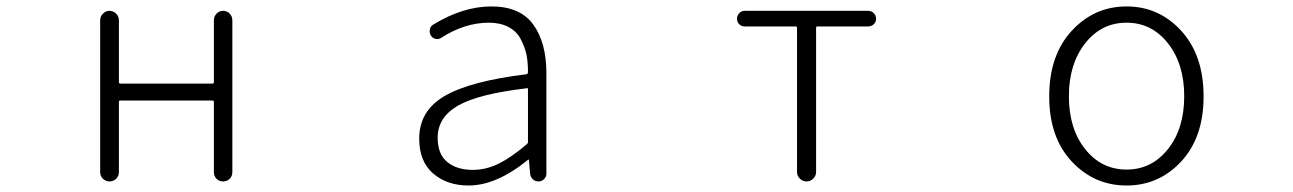

<svg xmlns="http://www.w3.org/2000/svg" viewBox="-20 -567 4040 600"><path d="M293 -29.3V-503.9Q293 -515.6 301.8 -524.4Q310.5 -533.2 322.3 -533.2Q334 -533.2 342.8 -524.4Q351.6 -515.6 351.6 -503.9V-310.5Q351.6 -305.7 355.5 -305.7H643.6Q648.4 -305.7 648.4 -310.5V-503.9Q648.4 -515.6 656.7 -524.4Q665 -533.2 677.2 -533.2Q689.5 -533.2 697.8 -524.4Q706.1 -515.6 706.1 -503.9V-29.3Q706.1 -16.6 697.8 -8.3Q689.5 0 677.2 0Q665 0 656.7 -8.3Q648.4 -16.6 648.4 -29.3V-249Q648.4 -252.9 643.6 -252.9H355.5Q351.6 -252.9 351.6 -249V-29.3Q351.6 -16.6 342.8 -8.3Q334 0 322.3 0Q310.5 0 301.8 -8.3Q293 -16.6 293 -29.3Z M1444.3 12.7Q1377 12.7 1333.5 -24.9Q1290 -62.5 1290 -133.8Q1290 -220.7 1369.6 -267.1Q1449.2 -313.5 1625 -335Q1629.9 -335 1629.9 -343.8Q1629.9 -373 1625 -397.5Q1619.1 -422.9 1606.4 -446.3Q1593.8 -469.7 1568.4 -482.9Q1543 -496.1 1507.8 -496.1Q1432.6 -496.1 1359.4 -449.2Q1351.6 -443.4 1341.8 -445.3Q1332 -447.3 1326.2 -456.1Q1321.3 -464.8 1323.2 -475.1Q1325.2 -485.4 1334 -490.2Q1426.8 -546.9 1515.6 -546.9Q1605.5 -546.9 1646.5 -490.2Q1687.5 -433.6 1687.5 -337.9V-24.4Q1687.5 -14.6 1680.2 -7.3Q1672.9 0 1663.1 0Q1652.3 0 1645 -6.8Q1637.7 -13.7 1636.7 -24.4L1632.8 -67.4Q1632.8 -68.4 1631.8 -68.4Q1630.9 -68.4 1629.9 -67.4Q1531.2 12.7 1444.3 12.7ZM1457 -36.1Q1499 -36.1 1538.6 -55.7Q1578.1 -75.2 1626 -116.2Q1629.9 -119.1 1629.9 -123V-288.1Q1629.9 -292 1626 -292Q1626 -292 1625 -291Q1474.6 -273.4 1411.1 -236.8Q1347.7 -200.2 1347.7 -136.7Q1347.7 -85 1377.9 -60.5Q1408.2 -36.1 1457 -36.1Z M2470.7 -29.3V-479.5Q2470.7 -484.4 2466.8 -484.4H2307.6Q2296.9 -484.4 2290 -491.2Q2283.2 -498 2283.2 -508.3Q2283.2 -518.6 2290 -525.9Q2296.9 -533.2 2307.6 -533.2H2693.4Q2703.1 -533.2 2710.4 -525.9Q2717.8 -518.6 2717.8 -508.3Q2717.8 -498 2710.4 -491.2Q2703.1 -484.4 2693.4 -484.4H2534.2Q2530.3 -484.4 2530.3 -479.5V-29.3Q2530.3 -17.6 2521.5 -8.8Q2512.7 0 2500.5 0Q2488.3 0 2479.5 -8.8Q2470.7 -17.6 2470.7 -29.3Z M3258.8 -265.6Q3258.8 -394.5 3329.1 -470.7Q3399.4 -546.9 3500.5 -546.9Q3601.6 -546.9 3671.4 -470.7Q3741.2 -394.5 3741.2 -265.6Q3741.2 -137.7 3671.4 -62.5Q3601.6 12.7 3500.5 12.7Q3399.4 12.7 3329.1 -62.5Q3258.8 -137.7 3258.8 -265.6ZM3371.1 -101.1Q3421.9 -37.1 3500.5 -37.1Q3579.1 -37.1 3629.9 -101.1Q3680.7 -165 3680.7 -266.1Q3680.7 -367.2 3629.9 -431.6Q3579.1 -496.1 3500.5 -496.1Q3421.9 -496.1 3371.1 -431.6Q3320.3 -367.2 3320.3 -266.1Q3320.3 -165 3371.1 -101.1Z"/></svg>

Font: Gen Jyuu Gothic L Monospace Light
Style: Regular
Weight: 300
Designer: [Source Han Sans]
Ryoko NISHIZUKA  (kana & ideographs); Paul D. Hunt (Latin, Greek & Cyrillic); Wenlong ZHANG  (bopomofo
Version: Version 1.002.20150607